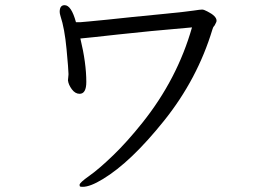

<svg xmlns="http://www.w3.org/2000/svg" viewBox="-20 -700 1040 743"><path d="M243 -389 245 -411V-415Q245 -430 237.5 -510Q230 -590 214 -638Q211 -648 211 -654Q211 -680 230 -680Q256 -680 274 -614H290Q295 -614 324 -617L396 -624Q440 -629 491 -634Q542 -639 622.5 -647Q703 -655 729 -659Q755 -663 762 -663Q769 -663 782 -656Q818 -638 818 -620Q818 -616 816 -612.5Q814 -609 812 -604.5Q810 -600 807.5 -598Q805 -596 802 -586Q744 -394 615 -233Q486 -72 378 -7Q329 23 300 23Q291 23 289.5 21.5Q288 20 288 15Q288 7 325.5 -19.5Q363 -46 417.5 -98.5Q472 -151 531 -225Q666 -394 723 -594Q548 -579 436.5 -566.5Q325 -554 291 -551Q314 -456 314 -383Q314 -337 288 -337Q271 -337 258 -354.5Q245 -372 243 -389Z"/></svg>

Font: ToneOZ-Pinyin-WenKai-Regular
Style: Regular
Weight: 400
Designer: Fontworks Inc.
Foundry: ToneOZ
Version: Version 0.240331